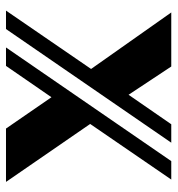

<svg xmlns="http://www.w3.org/2000/svg" viewBox="4 -582 578 625"><g transform="rotate(90 292.5 -269.0)"><path d="M571 0H398L296 -148L194 0H134L504 -538H564L383 -274L571 -1ZM384 -538H444L74 0H14L204 -277L20 -538H196L288 -399Z"/></g></svg>

Font: Balans
Style: Regular
Weight: 400
Designer: Thomas Breure
Foundry: Thomas Breure
Version: Version 2.001